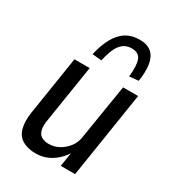

<svg xmlns="http://www.w3.org/2000/svg" viewBox="-180 -840 862 951"><g transform="rotate(30 250.5 -364.0)"><path d="M172 9Q126 9 95.5 -9Q65 -27 55 -65.5Q45 -104 54 -160L106 -491H193L142 -168Q135 -130 140.5 -107Q146 -84 163 -74Q180 -64 204 -64Q236 -64 263.5 -79.5Q291 -95 310.5 -121Q330 -147 334 -182L384 -491H470L393 0H311L326 -94H332Q306 -46 264 -18.5Q222 9 172 9ZM224 -553 171 -558Q184 -616 206.5 -656.5Q229 -697 261.5 -717Q294 -737 338 -737Q381 -737 405.5 -716.5Q430 -696 437 -656Q444 -616 435 -558L383 -553Q390 -619 378 -649.5Q366 -680 326 -680Q286 -680 262 -649.5Q238 -619 224 -553Z"/></g></svg>

Font: Nunito Sans 10pt Condensed Medium
Style: Italic
Weight: 500
Width: 3
Italic angle: -9°
Designer: Vernon Adams
Foundry: Vernon Adams
Version: Version 3.101;gftools[0.9.27]